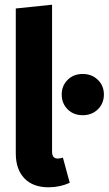

<svg xmlns="http://www.w3.org/2000/svg" viewBox="-20 -778 461 815"><path d="M47 -127V-742L201 -758V-134Q201 -105 225 -105Q235 -105 247 -109L276 -2Q234 17 186 17Q120 17 83.5 -21Q47 -59 47 -127ZM421 -377Q421 -339 395.5 -314Q370 -289 331 -289Q292 -289 267 -314Q242 -339 242 -377Q242 -414 267 -439Q292 -464 331 -464Q370 -464 395.5 -439Q421 -414 421 -377Z"/></svg>

Font: Fira Sans Condensed
Style: Bold
Weight: 700
Width: 3
Designer: bBox Type GmbH & Carrois Corporate GbR & Edenspiekermann AG
Foundry: bBox Type GmbH & Carrois Corporate GbR & Edenspiekermann AG
Version: Version 4.301